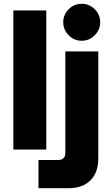

<svg xmlns="http://www.w3.org/2000/svg" viewBox="-20 -785 587 1008"><path d="M50 0V-730H223V0ZM182 203V55H287Q303 55 313 45.5Q323 36 323 21V-515H496V48Q496 120 455 161.5Q414 203 340 203ZM409 -571Q369 -571 340.5 -600Q312 -629 312 -668Q312 -708 340.5 -736.5Q369 -765 409 -765Q449 -765 477.5 -736.5Q506 -708 506 -668Q506 -629 477.5 -600Q449 -571 409 -571Z"/></svg>

Font: MuseoModerno Thin ExtraBold
Style: Regular
Weight: 800
Version: Version 1.002